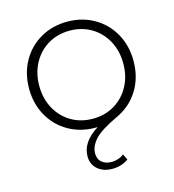

<svg xmlns="http://www.w3.org/2000/svg" viewBox="-110 -618 840 927"><g transform="rotate(-15 310.0 -154.5)"><path d="M571 -261Q571 -177 531 -113.5Q491 -50 420 -18Q335 22 305.5 55.5Q276 89 276 124Q276 153 295 168.5Q314 184 344 184Q360 184 376.5 178.5Q393 173 405 163L419 192Q385 217 339 217Q293 217 265 192.5Q237 168 237 128Q237 56 321 4H310Q236 4 176.5 -30Q117 -64 83 -124.5Q49 -185 49 -261Q49 -337 83 -397.5Q117 -458 176.5 -492Q236 -526 310 -526Q384 -526 443.5 -492Q503 -458 537 -397.5Q571 -337 571 -261ZM520 -261Q520 -325 492.5 -375Q465 -425 417.5 -453Q370 -481 310 -481Q250 -481 202.5 -453Q155 -425 127.5 -375Q100 -325 100 -261Q100 -197 127.5 -147Q155 -97 202.5 -69Q250 -41 310 -41Q370 -41 417.5 -69Q465 -97 492.5 -147Q520 -197 520 -261Z"/></g></svg>

Font: Idrija Light
Style: Regular
Weight: 300
Designer: Julieta Ulanovsky
Foundry: Julieta Ulanovsky
Version: Version 7.200